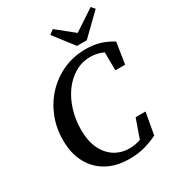

<svg xmlns="http://www.w3.org/2000/svg" viewBox="-211 -1004 1041 1143"><g transform="rotate(-30 310.0 -432.5)"><path d="M339 17Q252 17 187.5 -18.5Q123 -54 87.5 -120Q52 -186 52 -277Q52 -360 81 -433Q110 -506 162.5 -561.5Q215 -617 285.5 -648.5Q356 -680 439 -680Q486 -680 529.5 -668.5Q573 -657 620 -628L597 -482H530L529 -606Q487 -626 440 -626Q382 -626 334 -598Q286 -570 250.5 -521.5Q215 -473 195.5 -409.5Q176 -346 176 -275Q176 -201 201 -147.5Q226 -94 270.5 -65.5Q315 -37 373 -37Q393 -37 411.5 -40.5Q430 -44 449 -50L495 -180H563L536 -30Q498 -11 451 3Q404 17 339 17ZM330 -881 447 -787 591 -882 612 -858 472 -722H405L300 -858Z"/></g></svg>

Font: Source Serif Pro SemiBold
Style: Italic
Weight: 600
Italic angle: -12°
Designer: Frank Grießhammer
Foundry: Adobe Systems Incorporated
Version: Version 3.001;hotconv 1.0.111;makeotfexe 2.5.65597